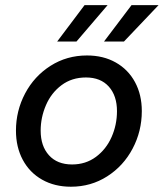

<svg xmlns="http://www.w3.org/2000/svg" viewBox="-20 -717 636 746"><path d="M42 -209.5Q42 -286.5 77.5 -353.8Q113 -421 176.2 -461.2Q239.5 -501.5 318 -501.5Q381.5 -501.5 429.8 -474.2Q478 -447 504.5 -398Q531 -349 531 -285.5Q531 -207 495.2 -139.5Q459.5 -72 396.5 -31.8Q333.5 8.5 255.5 8.5Q192 8.5 143.5 -19Q95 -46.5 68.5 -96Q42 -145.5 42 -209.5ZM434.5 -285Q434.5 -345 402.8 -380.5Q371 -416 314 -416Q259 -416 219 -386Q179 -356 158.5 -308.2Q138 -260.5 138 -209.5Q138 -149.5 170.2 -113.8Q202.5 -78 260 -78Q313 -78 352.8 -107.5Q392.5 -137 413.5 -184.5Q434.5 -232 434.5 -285ZM491 -697H596L461.5 -555.5H384ZM308.5 -697H398L277 -555.5H202Z"/></svg>

Font: HK Grotesk Medium
Style: Italic
Weight: 500
Italic angle: -8°
Designer: Alfredo Marco Pradil
Foundry: Hanken Design Co.
Version: Version 3.004